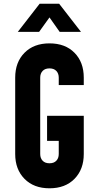

<svg xmlns="http://www.w3.org/2000/svg" viewBox="-20 -1000 524 1036"><path d="M247 16Q162.5 16 112.2 -35Q62 -86 62 -169V-581Q62 -664.5 112.2 -715.2Q162.5 -766 247 -766Q332 -766 382 -715.2Q432 -664.5 432 -581V-541H297V-581Q297 -603.5 284 -617.2Q271 -631 247 -631Q223 -631 210 -617.2Q197 -603.5 197 -581V-169Q197 -146.5 210 -132.8Q223 -119 247 -119Q271 -119 284 -132.8Q297 -146.5 297 -169V-240H234V-375H432V-169Q432 -86 382 -35Q332 16 247 16ZM76 -828 194 -980H299L417 -828H302L247 -906L191 -828Z"/></svg>

Font: Mohave Light
Style: Bold
Weight: 700
Version: Version 2.003